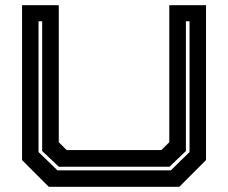

<svg xmlns="http://www.w3.org/2000/svg" viewBox="-20 -720 879 740"><path d="M168 0 65 -103V-700H206.5V-172L237 -141.5H602L632.5 -172V-700H774V-103L671 0ZM201.5 -63.5H638.5L710.5 -134V-638H696.5V-138L633.5 -77.5H206.5L142.5 -138V-638H128.5V-134Z"/></svg>

Font: Tourney Expanded Regular
Style: Bold
Weight: 700
Width: 7
Designer: Tyler Finck
Foundry: Etcetera Type Co
Version: Version 1.010; ttfautohint (v1.8.3)